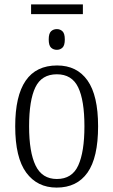

<svg xmlns="http://www.w3.org/2000/svg" viewBox="-20 -841 514 871"><path d="M121 -777V-821H356V-777ZM238 -615Q222 -615 211.5 -625Q201 -635 201 -662Q201 -689 211.5 -699Q222 -709 238 -709Q253 -709 263.5 -699Q274 -689 274 -662Q274 -635 263.5 -625Q253 -615 238 -615ZM237 10Q149 10 99 -58Q49 -126 49 -268Q49 -544 239 -544Q329 -544 377 -476Q425 -408 425 -268Q425 -126 377 -58Q329 10 237 10ZM238 -29Q307 -29 335 -90.5Q363 -152 363 -268Q363 -386 334.5 -445Q306 -504 238 -504Q169 -504 140.5 -445Q112 -386 112 -268Q112 -151 141.5 -90Q171 -29 238 -29Z"/></svg>

Font: Noto Serif Condensed Light
Style: Regular
Weight: 300
Width: 3
Designer: Monotype Design Team
Foundry: Monotype Imaging Inc.
Version: Version 2.013